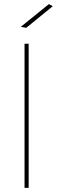

<svg xmlns="http://www.w3.org/2000/svg" viewBox="-20 -911 276 931"><path d="M99 -699V0H119V-699ZM217 -891 81 -781 107 -776 236 -881Z"/></svg>

Font: Argentum Sans Thin
Style: Regular
Weight: 250
Designer: Julieta Ulanovsky
Foundry: Julieta Ulanovsky
Version: Version 5.001;February 15, 2019;FontCreator 11.5.0.2425 64-b